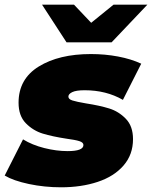

<svg xmlns="http://www.w3.org/2000/svg" viewBox="-37 -787 647 817"><path d="M-17 -40 61 -194Q100 -170 151.5 -157Q203 -144 251 -144Q318 -144 318 -170Q318 -181 300.5 -186.5Q283 -192 245 -197Q186 -206 145 -218.5Q104 -231 73 -262.5Q42 -294 42 -350Q42 -451 128 -504Q214 -557 350 -557Q410 -557 465.5 -546.5Q521 -536 564 -516L486 -362Q415 -403 323 -403Q287 -403 270.5 -395Q254 -387 254 -376Q254 -365 271 -359.5Q288 -354 329 -347Q387 -338 427.5 -325.5Q468 -313 498.5 -281.5Q529 -250 529 -195Q529 -129 488.5 -82.5Q448 -36 378.5 -13Q309 10 223 10Q152 10 86 -4Q20 -18 -17 -40ZM590 -767 438 -607H246L142 -767H278L351 -690L446 -767Z"/></svg>

Font: Montserrat Alternates Black
Style: Italic
Weight: 900
Italic angle: -11.3°
Designer: Julieta Ulanovsky
Foundry: Julieta Ulanovsky
Version: Version 7.200